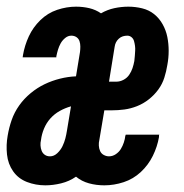

<svg xmlns="http://www.w3.org/2000/svg" viewBox="-32 -548 552 576"><path d="M104 8Q75 8 49 -2Q23 -12 7.5 -34Q-8 -56 -11 -84.5Q-14 -113 -9 -141Q-5 -165 3 -188Q11 -211 25.5 -231.5Q40 -252 60 -268.5Q80 -285 102 -295.5Q124 -306 148 -312Q172 -318 196 -319L208 -392Q209 -400 209 -408.5Q209 -417 206.5 -424.5Q204 -432 197.5 -436.5Q191 -441 182 -441Q172 -441 163.5 -434Q155 -427 150 -418Q145 -409 142 -399Q139 -389 137 -379Q137 -378 137 -377Q137 -376 137 -376H36Q36 -378 36.5 -379.5Q37 -381 37 -383Q42 -412 54.5 -439Q67 -466 89 -487.5Q111 -509 139.5 -518.5Q168 -528 196 -528Q217 -528 236 -523.5Q255 -519 271 -508Q290 -519 311 -523.5Q332 -528 353 -528Q374 -528 394.5 -523Q415 -518 430.5 -505.5Q446 -493 456 -475Q466 -457 470 -437Q474 -417 474 -395.5Q474 -374 470 -353Q467 -334 461 -315Q455 -296 443 -279.5Q431 -263 414.5 -250Q398 -237 379 -229.5Q360 -222 341 -219.5Q322 -217 303 -217H281L266 -128Q264 -120 264.5 -111Q265 -102 268.5 -94.5Q272 -87 279.5 -83Q287 -79 295 -79Q306 -79 315.5 -85.5Q325 -92 330.5 -101Q336 -110 339.5 -120.5Q343 -131 344 -141Q345 -142 345 -143Q345 -144 345 -144H446Q445 -143 445 -141Q445 -139 445 -137Q440 -108 426.5 -80.5Q413 -53 390.5 -32Q368 -11 339 -1.5Q310 8 281 8Q257 8 235 2Q213 -4 196 -18Q176 -4 151.5 2Q127 8 104 8ZM295 -303H317Q328 -303 338.5 -308.5Q349 -314 355.5 -323.5Q362 -333 365.5 -343.5Q369 -354 371 -365Q372 -373 372.5 -380.5Q373 -388 373.5 -395.5Q374 -403 373 -410.5Q372 -418 370 -425Q368 -432 362.5 -436.5Q357 -441 350 -441Q343 -441 336.5 -439Q330 -437 324.5 -432Q319 -427 316 -421Q313 -415 312 -408ZM118 -79Q130 -79 140 -88.5Q150 -98 155.5 -109.5Q161 -121 164 -132.5Q167 -144 169 -157L181 -229Q163 -224 147 -215Q131 -206 119 -192.5Q107 -179 100 -162Q93 -145 91 -128Q89 -120 89.5 -111.5Q90 -103 93 -95.5Q96 -88 102.5 -83.5Q109 -79 118 -79Z"/></svg>

Font: Iosevka Gothic
Style: Bold Italic
Weight: 700
Italic angle: -9°
Monospace: yes
Designer: Belleve Invis
Foundry: Belleve Invis
Version: Version 15.5.1; ttfautohint (v1.8.4)